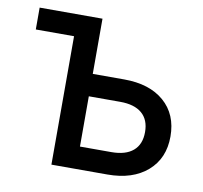

<svg xmlns="http://www.w3.org/2000/svg" viewBox="-66 -621 733 692"><g transform="rotate(10 300.0 -275.0)"><path d="M165 0V-470H25V-550H255V-348H370Q463 -348 516.5 -301.5Q570 -255 570 -174Q570 -94 516 -47Q462 0 370 0ZM255 -82H370Q422 -82 449.5 -105.5Q477 -129 477 -174Q477 -219 449.5 -242.5Q422 -266 370 -266H255Z"/></g></svg>

Font: JetBrainsMonoNL NF
Style: Regular
Weight: 400
Designer: Philipp Nurullin, Konstantin Bulenkov
Foundry: JetBrains
Version: Version 2.304; ttfautohint (v1.8.4.7-5d5b);Nerd Fonts 3.2.1